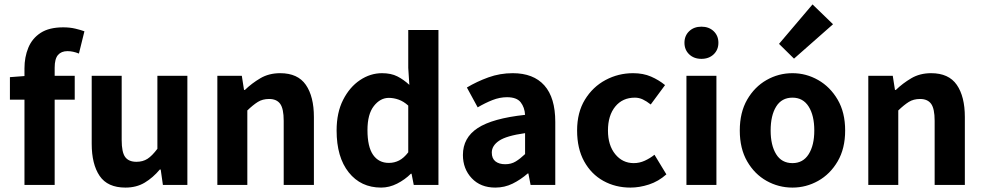

<svg xmlns="http://www.w3.org/2000/svg" viewBox="-20 -839 4459 871"><path d="M91 0V-387H25V-489L91 -494V-529Q91 -580 108.5 -622.5Q126 -665 164.5 -690Q203 -715 267 -715Q297 -715 322 -709Q347 -703 363 -697L338 -596Q311 -607 286 -607Q258 -607 243 -589.5Q228 -572 228 -532V-495H319V-387H228V0Z M549 12Q468 12 432 -41Q396 -94 396 -187V-495H532V-204Q532 -148 548 -126.5Q564 -105 599 -105Q628 -105 649 -118.5Q670 -132 694 -164V-495H830V0H719L709 -70H705Q674 -33 636.5 -10.5Q599 12 549 12Z M966 0V-495H1077L1087 -431H1091Q1122 -461 1161 -484Q1200 -507 1251 -507Q1331 -507 1367.5 -454Q1404 -401 1404 -308V0H1267V-291Q1267 -346 1251 -368Q1235 -390 1201 -390Q1171 -390 1149.5 -376.5Q1128 -363 1102 -338V0Z M1709 12Q1617 12 1562 -57Q1507 -126 1507 -247Q1507 -328 1536.5 -386Q1566 -444 1613 -475.5Q1660 -507 1713 -507Q1754 -507 1782.5 -492.5Q1811 -478 1837 -454L1832 -531V-703H1969V0H1857L1847 -51H1844Q1817 -24 1781.5 -6Q1746 12 1709 12ZM1744 -100Q1769 -100 1790.5 -111Q1812 -122 1832 -148V-360Q1811 -379 1788.5 -387Q1766 -395 1744 -395Q1705 -395 1676 -358Q1647 -321 1647 -249Q1647 -173 1672.5 -136.5Q1698 -100 1744 -100Z M2227 12Q2160 12 2120 -30.5Q2080 -73 2080 -136Q2080 -214 2147 -258Q2214 -302 2362 -318Q2360 -352 2342 -375Q2324 -398 2280 -398Q2247 -398 2214 -385Q2181 -372 2147 -352L2098 -442Q2143 -469 2195.5 -488Q2248 -507 2306 -507Q2400 -507 2449.5 -451.5Q2499 -396 2499 -286V0H2387L2377 -52H2374Q2342 -24 2305.5 -6Q2269 12 2227 12ZM2272 -94Q2299 -94 2319.5 -106.5Q2340 -119 2362 -140V-235Q2277 -223 2244 -200.5Q2211 -178 2211 -147Q2211 -120 2227.5 -107Q2244 -94 2272 -94Z M2840 12Q2772 12 2717 -18.5Q2662 -49 2630 -107Q2598 -165 2598 -247Q2598 -329 2633.5 -387Q2669 -445 2727 -476Q2785 -507 2852 -507Q2898 -507 2933.5 -491.5Q2969 -476 2997 -453L2932 -365Q2913 -380 2896 -388Q2879 -396 2860 -396Q2804 -396 2771 -355.5Q2738 -315 2738 -247Q2738 -180 2771 -139.5Q2804 -99 2855 -99Q2881 -99 2905 -110Q2929 -121 2949 -137L3003 -48Q2967 -16 2924 -2Q2881 12 2840 12Z M3094 0V-495H3230V0ZM3162 -572Q3128 -572 3106.5 -592.5Q3085 -613 3085 -645Q3085 -677 3106.5 -697.5Q3128 -718 3162 -718Q3196 -718 3217.5 -697.5Q3239 -677 3239 -645Q3239 -613 3217.5 -592.5Q3196 -572 3162 -572Z M3575 12Q3512 12 3457.5 -18.5Q3403 -49 3369.5 -107Q3336 -165 3336 -247Q3336 -329 3369.5 -387Q3403 -445 3457.5 -476Q3512 -507 3575 -507Q3637 -507 3691.5 -476Q3746 -445 3780 -387Q3814 -329 3814 -247Q3814 -165 3780 -107Q3746 -49 3691.5 -18.5Q3637 12 3575 12ZM3575 -99Q3623 -99 3648.5 -139.5Q3674 -180 3674 -247Q3674 -315 3648.5 -355.5Q3623 -396 3575 -396Q3526 -396 3501 -355.5Q3476 -315 3476 -247Q3476 -180 3501 -139.5Q3526 -99 3575 -99ZM3582 -573 3514 -640 3666 -819 3759 -729Z M3919 0V-495H4030L4040 -431H4044Q4075 -461 4114 -484Q4153 -507 4204 -507Q4284 -507 4320.5 -454Q4357 -401 4357 -308V0H4220V-291Q4220 -346 4204 -368Q4188 -390 4154 -390Q4124 -390 4102.5 -376.5Q4081 -363 4055 -338V0Z"/></svg>

Font: Assistant
Style: Bold
Weight: 700
Designer: Hebrew By Ben Nathan, Latin by Paul Hunt
Version: Version 3.000